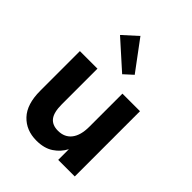

<svg xmlns="http://www.w3.org/2000/svg" viewBox="-209 -832 951 951"><g transform="rotate(45 267.0 -356.5)"><path d="M214 9Q142 9 97.5 -38Q53 -85 53 -179V-457H176V-207Q176 -151 195.5 -126Q215 -101 255 -101Q301 -101 326 -133Q351 -165 351 -225V-457H474V0H358V-75Q339 -38 303.5 -14.5Q268 9 214 9ZM328 -566 282 -524 137 -654 212 -722Z"/></g></svg>

Font: Tilda Sans Bold
Style: Regular
Weight: 700
Designer: ParaType Ltd
Foundry: ParaType Ltd
Version: Version 1.009